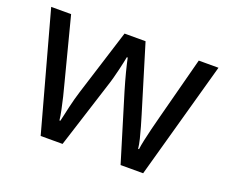

<svg xmlns="http://www.w3.org/2000/svg" viewBox="-94 -681 973 824"><g transform="rotate(20 393.0 -269.0)"><path d="M431 -303Q425 -324 419 -344.5Q413 -365 408.5 -383.5Q404 -402 400 -418Q396 -434 394 -445H390Q388 -434 384.5 -418Q381 -402 376.5 -383Q372 -364 366.5 -343.5Q361 -323 354 -302L258 -1H158L11 -537H102L176 -251Q184 -222 191 -192.5Q198 -163 203.5 -136.5Q209 -110 211 -91H215Q218 -103 222 -121Q226 -139 230.5 -159Q235 -179 240.5 -199Q246 -219 251 -235L346 -537H442L534 -235Q541 -212 548.5 -186Q556 -160 562 -135.5Q568 -111 570 -92H574Q576 -109 581.5 -134.5Q587 -160 594.5 -190.5Q602 -221 610 -251L685 -537H775L626 -1H523Z"/></g></svg>

Font: Noto Sans Hebrew
Style: Regular
Weight: 400
Designer: Monotype Design Team
Foundry: Monotype Imaging Inc.
Version: Version 2.003;January 10, 2023;FontCreator 14.0.0.2877 64-bi